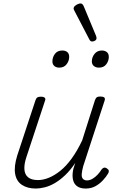

<svg xmlns="http://www.w3.org/2000/svg" viewBox="-20 -1074 687 1110"><path d="M187 16Q139 16 107 -5Q75 -26 67.5 -69Q60 -112 80 -176L185 -494Q189 -506 195.5 -510.5Q202 -515 216 -515Q232 -515 238.5 -509Q245 -503 240 -491L133 -167Q119 -125 121 -95Q123 -65 142.5 -49Q162 -33 200 -33Q229 -33 261.5 -46Q294 -59 328 -86Q362 -113 394 -157Q426 -201 455 -262L529 -495Q534 -508 540 -512Q546 -516 560 -516Q576 -516 582.5 -510.5Q589 -505 585 -493L461 -113Q454 -87 452.5 -68Q451 -49 459.5 -40Q468 -31 483 -31Q499 -31 515 -40.5Q531 -50 544.5 -64.5Q558 -79 567 -94Q572 -101 579.5 -104Q587 -107 597 -101Q608 -94 609 -86.5Q610 -79 605 -71Q594 -52 575 -31.5Q556 -11 531.5 2.5Q507 16 476 16Q452 16 436 8.5Q420 1 411 -13Q402 -27 400 -48.5Q398 -70 404 -97L415 -132Q387 -90 357 -61.5Q327 -33 297 -15.5Q267 2 238.5 9Q210 16 187 16ZM323 -683Q305 -683 294 -692.5Q283 -702 283 -719Q283 -743 297.5 -762.5Q312 -782 340 -782Q358 -782 369 -773Q380 -764 380 -745Q380 -722 365 -702.5Q350 -683 323 -683ZM552 -683Q534 -683 522.5 -692.5Q511 -702 511 -719Q511 -743 526.5 -762.5Q542 -782 569 -782Q586 -782 597.5 -773Q609 -764 609 -745Q609 -722 594.5 -702.5Q580 -683 552 -683ZM513 -834Q509 -834 505 -836Q501 -838 497 -845L409 -1014Q407 -1018 406 -1021Q405 -1024 406 -1028Q407 -1035 414 -1040.5Q421 -1046 429.5 -1050Q438 -1054 446 -1054Q457 -1054 464 -1038L536 -865Q537 -861 537.5 -858Q538 -855 538 -852Q537 -843 528.5 -838.5Q520 -834 513 -834Z"/></svg>

Font: Playwrite CO ExtraLight
Style: Regular
Weight: 250
Version: Version 1.002